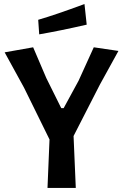

<svg xmlns="http://www.w3.org/2000/svg" viewBox="-20 -930 609 950"><path d="M283 -395H295L369 -531L444 -696L566 -678L474 -511L344 -257L355 0H215L225 -240L99 -496L3 -671L144 -696L209 -544ZM398 -910 409 -808Q278 -778 174 -760L169 -832Q255 -857 398 -910Z"/></svg>

Font: Acme
Style: Regular
Weight: 400
Designer: Juan Pablo del Peral
Foundry: Juan Pablo del Peral
Version: Version 1.002